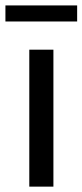

<svg xmlns="http://www.w3.org/2000/svg" viewBox="-29 -695 307 715"><path d="M258.3 -674.8H-8.8V-615H258.3ZM80.1 -510V0H169.9V-510Z"/></svg>

Font: Estedad-FD-VF Thin
Style: Regular
Weight: 100
Designer: Amin Abedi
Version: Version 5.0